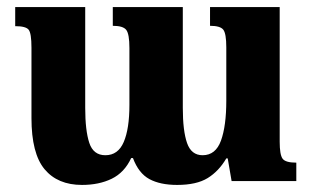

<svg xmlns="http://www.w3.org/2000/svg" viewBox="-20 -512 884 543"><path d="M574 -492H771V-111Q771 -75 779 -63.5Q787 -52 818 -52V0H635L624 -64H620Q599 -28 567.5 -8.5Q536 11 481 11Q433 11 402.5 -5.5Q372 -22 356 -65H351Q332 -24 296 -6.5Q260 11 212 11Q143 11 106 -33.5Q69 -78 69 -178V-377Q69 -418 61 -428Q53 -438 23 -438V-492H221V-207Q221 -143 232.5 -108Q244 -73 278 -73Q314 -73 330 -110.5Q346 -148 346 -215V-376Q346 -416 337 -427.5Q328 -439 299 -439V-492H497V-207Q497 -142 509 -107.5Q521 -73 553 -73Q590 -73 605 -114.5Q620 -156 620 -227V-378Q620 -417 611.5 -428Q603 -439 574 -439Z"/></svg>

Font: Noto Serif Armenian Condensed ExtraBold
Style: Regular
Weight: 800
Width: 3
Designer: Monotype Design Team
Foundry: Monotype Imaging Inc.
Version: Version 2.008; ttfautohint (v1.8.4.7-5d5b)